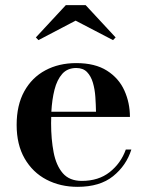

<svg xmlns="http://www.w3.org/2000/svg" viewBox="-20 -714 570 744"><path d="M280.5 10Q213.5 10 160 -18Q106.5 -46 75.5 -99.8Q44.5 -153.5 44.5 -230Q44.5 -306.5 74 -360Q103.5 -413.5 155.8 -441.5Q208 -469.5 275.5 -469.5Q348.5 -469.5 394.5 -440.2Q440.5 -411 462 -363.2Q483.5 -315.5 483.5 -261H178.5Q178 -249 178 -236Q178 -174.5 187.8 -123.8Q197.5 -73 223.2 -43Q249 -13 297 -13Q362 -13 405.2 -47.2Q448.5 -81.5 467.5 -134.5H489Q469.5 -72.5 418.2 -31.2Q367 10 280.5 10ZM275.5 -450.5Q241.5 -450.5 221.2 -427.8Q201 -405 191.2 -366.5Q181.5 -328 179 -281H352Q351.5 -308.5 349.5 -338.2Q347.5 -368 340 -393.5Q332.5 -419 317.2 -434.8Q302 -450.5 275.5 -450.5ZM129 -558.5 119 -569 235 -694H312L428 -569L418 -558.5L273 -634Z"/></svg>

Font: Bodoni Moda SemiBold
Style: Regular
Weight: 600
Designer: Owen Earl
Foundry: indestructible type
Version: Version 2.005; ttfautohint (v1.8.4.7-5d5b)